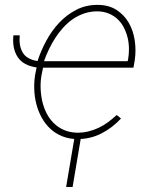

<svg xmlns="http://www.w3.org/2000/svg" viewBox="-20 -558 627 784"><path d="M296.9 9.8Q262.2 9.8 234.4 -1.5Q206.5 -12.7 185.8 -32Q165 -51.3 150.6 -77.1Q136.2 -103 128.7 -132.1Q121.1 -161.1 119.9 -192.1Q118.7 -223.1 123.5 -252.9L127.9 -274.4L129.4 -282.7Q74.7 -290.5 52 -325.4Q29.3 -360.4 34.7 -413.6H60.5Q56.6 -370.6 72.8 -343.3Q88.9 -315.9 133.3 -308.6Q146.5 -349.6 168.5 -390.6Q190.4 -431.6 220.9 -464.4Q251.5 -497.1 290.8 -517.6Q330.1 -538.1 377.9 -538.1Q423.8 -538.1 455.6 -517.6Q487.3 -497.1 505.9 -464.8Q524.4 -432.6 530.3 -392.3Q536.1 -352.1 530.3 -312.5L524.9 -281.7H155.8L154.3 -274.4L149.9 -252.9Q145 -227.1 145.8 -199.5Q146.5 -171.9 152.3 -145.8Q158.2 -119.6 169.9 -96.2Q181.6 -72.8 199.5 -55.2Q217.3 -37.6 241.5 -27.1Q265.6 -16.6 296.4 -16.1Q319.8 -16.1 341.6 -21.5Q363.3 -26.9 383.3 -36.4Q403.3 -45.9 421.4 -59.3Q439.5 -72.8 456.5 -88.4L474.1 -74.2Q439 -36.1 394.3 -13.2Q349.6 9.8 296.9 9.8ZM377.9 -511.7Q349.6 -511.7 324.7 -503.4Q299.8 -495.1 278.3 -480.5Q256.8 -465.8 238.8 -446Q220.7 -426.3 206.1 -403.6Q191.4 -380.9 179.7 -356.4Q168 -332 159.7 -308.1H501L502.9 -314.5Q506.8 -336.4 506.6 -359.6Q506.3 -382.8 501 -404.5Q495.6 -426.3 485.6 -445.8Q475.6 -465.3 460.2 -479.7Q444.8 -494.1 424.3 -502.7Q403.8 -511.2 377.9 -511.7ZM276.4 205.6H250L285.2 -2.4H311.5Z"/></svg>

Font: Roboto Mono Thin
Style: Italic
Weight: 250
Designer: Google
Version: Version 2.000985; 2015; ttfautohint (v1.3)